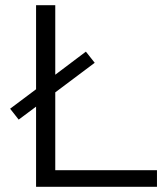

<svg xmlns="http://www.w3.org/2000/svg" viewBox="-20 -720 634 740"><path d="M193 -64H585V0H119V-309L52 -259L19 -301L119 -376V-700H193V-432L311 -521L345 -478L193 -364Z"/></svg>

Font: mBank
Style: Regular
Weight: 400
Designer: Julieta Ulanovsky
Foundry: Julieta Ulanovsky
Version: Version 7.200;PS 007.200;hotconv 1.0.88;makeotf.lib2.5.64775